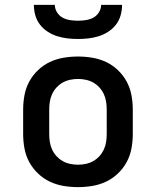

<svg xmlns="http://www.w3.org/2000/svg" viewBox="-20 -760 640 788"><path d="M300 8Q270 8 240.5 3Q211 -2 184.5 -14.5Q158 -27 136 -48Q114 -69 100 -95Q86 -121 80.5 -150.5Q75 -180 75 -210V-310Q75 -340 80.5 -369.5Q86 -399 100 -425Q114 -451 136 -472Q158 -493 184.5 -505.5Q211 -518 240.5 -523Q270 -528 300 -528Q330 -528 359.5 -523Q389 -518 415.5 -505.5Q442 -493 464 -472Q486 -451 500 -425Q514 -399 519.5 -369.5Q525 -340 525 -310V-210Q525 -180 519.5 -150.5Q514 -121 500 -95Q486 -69 464 -48Q442 -27 415.5 -14.5Q389 -2 359.5 3Q330 8 300 8ZM300 -84Q316 -84 332.5 -87.5Q349 -91 363 -99Q377 -107 388 -119Q399 -131 406 -146Q413 -161 415.5 -177.5Q418 -194 418 -210V-310Q418 -326 415.5 -342.5Q413 -359 406 -374Q399 -389 388 -401Q377 -413 363 -421Q349 -429 332.5 -432.5Q316 -436 300 -436Q284 -436 267.5 -432.5Q251 -429 237 -421Q223 -413 212 -401Q201 -389 194 -374Q187 -359 184.5 -342.5Q182 -326 182 -310V-210Q182 -194 184.5 -177.5Q187 -161 194 -146Q201 -131 212 -119Q223 -107 237 -99Q251 -91 267.5 -87.5Q284 -84 300 -84ZM300 -600Q278 -600 256.5 -602.5Q235 -605 214.5 -611.5Q194 -618 175.5 -630Q157 -642 144 -659Q131 -676 125 -697Q119 -718 119 -740H205Q205 -724 214 -709.5Q223 -695 237 -687.5Q251 -680 267.5 -677.5Q284 -675 300 -675Q316 -675 332.5 -677.5Q349 -680 363 -687.5Q377 -695 386 -709.5Q395 -724 395 -740H481Q481 -718 475 -697Q469 -676 456 -659Q443 -642 424.5 -630Q406 -618 385.5 -611.5Q365 -605 343.5 -602.5Q322 -600 300 -600Z"/></svg>

Font: Iosevka SS04 Semibold Extended
Style: Regular
Weight: 600
Width: 7
Monospace: yes
Designer: Belleve Invis
Foundry: Belleve Invis
Version: Version 19.0.0; ttfautohint (v1.8.4)